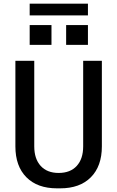

<svg xmlns="http://www.w3.org/2000/svg" viewBox="-20 -1018 640 1048"><path d="M291 10Q184 10 124 -50.5Q64 -111 64 -219V-686H167V-219Q167 -151 202 -112.5Q237 -74 300 -74Q364 -74 399 -112.5Q434 -151 434 -219V-686H536V-219Q536 -111 476 -50.5Q416 10 309 10ZM142 -934V-998H460V-934ZM460 -773H341V-881H460ZM261 -773H142V-881H261Z"/></svg>

Font: Chivo Mono Medium
Style: Regular
Weight: 400
Monospace: yes
Version: Version 1.008